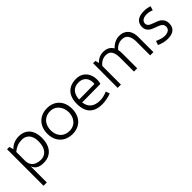

<svg xmlns="http://www.w3.org/2000/svg" viewBox="143 -1442 2623 2623"><g transform="rotate(-45 1455.0 -130.0)"><path d="M528.8 -248.5Q528.8 -168.9 503.2 -110.6Q477.5 -52.2 427.2 -20.5Q377 11.2 304.7 11.2Q235.4 11.2 197.5 -13.4Q159.7 -38.1 144.5 -83.5V229.5H81.1L81.5 -475.6H126L143.1 -414.6Q176.8 -450.7 221.2 -469.5Q265.6 -488.3 317.4 -488.3Q385.3 -488.3 432.6 -459.5Q480 -430.7 504.4 -376.7Q528.8 -322.8 528.8 -248.5ZM462.4 -249.5Q462.4 -302.7 445.3 -342.5Q428.2 -382.3 395 -403.8Q361.8 -425.3 314.9 -425.3Q266.6 -425.3 227.3 -410.6Q188 -396 144.5 -361.3V-189.5Q144.5 -139.6 167.2 -107.4Q189.9 -75.2 227.1 -60.5Q264.2 -45.9 308.1 -45.9Q351.6 -45.9 386.2 -67.4Q420.9 -88.9 441.7 -134.5Q462.4 -180.2 462.4 -249.5Z M619.6 -235.8Q619.6 -310.5 649.9 -367.7Q680.2 -424.8 735.6 -456.1Q791 -487.3 863.8 -487.3Q935.5 -487.3 989.7 -456.1Q1043.9 -424.8 1073.2 -367.7Q1102.5 -310.5 1101.6 -235.8Q1101.6 -161.6 1072 -105.5Q1042.5 -49.3 988.8 -18.6Q935.1 12.2 863.8 12.2Q791 12.2 735.6 -18.6Q680.2 -49.3 649.9 -105.7Q619.6 -162.1 619.6 -235.8ZM1036.1 -235.8Q1034.2 -293 1012 -336.4Q989.7 -379.9 951.4 -403.8Q913.1 -427.7 863.8 -427.7Q810.5 -427.7 770.3 -403.8Q730 -379.9 708 -335.9Q686 -292 686 -234.9Q686 -179.2 708 -136.7Q730 -94.2 770.3 -71Q810.5 -47.9 863.8 -47.9Q913.6 -47.9 952.1 -71.3Q990.7 -94.7 1012.7 -137.2Q1034.7 -179.7 1036.1 -235.8Z M1625 -278.8Q1625 -240.2 1614.7 -205.1L1259.3 -202.1Q1269 -125 1317.6 -85.9Q1366.2 -46.9 1452.6 -46.9Q1517.1 -46.9 1592.3 -79.1L1612.3 -22.9Q1577.6 -8.3 1527.1 1.5Q1476.6 11.2 1435.5 11.2Q1320.3 11.2 1256.8 -50.5Q1193.4 -112.3 1193.4 -240.7Q1193.4 -320.8 1220.9 -376.7Q1248.5 -432.6 1300.8 -461.4Q1353 -490.2 1425.8 -490.2Q1492.2 -490.2 1537.1 -460.2Q1582 -430.2 1603.5 -381.8Q1625 -333.5 1625 -278.8ZM1558.6 -290Q1558.6 -326.2 1543.2 -358.4Q1527.8 -390.6 1496.3 -410.6Q1464.8 -430.7 1418 -430.7Q1339.4 -430.7 1300.5 -384.3Q1261.7 -337.9 1257.8 -259.3L1556.2 -262.2Q1558.6 -276.9 1558.6 -290Z M2433.6 -297.9V0H2370.6V-275.4Q2369.1 -343.3 2340.8 -386Q2312.5 -428.7 2248 -428.7Q2209 -428.7 2173.6 -410.4Q2138.2 -392.1 2113.3 -360.4Q2120.6 -331.1 2120.6 -297.9V0H2057.6V-275.4Q2056.6 -349.6 2030.3 -390.4Q2003.9 -431.2 1940.9 -431.2Q1902.3 -431.2 1867.2 -412.4Q1832 -393.6 1806.2 -360.8L1805.7 0H1742.7L1743.7 -475.6H1788.1L1803.2 -420.9Q1830.6 -453.1 1868.9 -470.7Q1907.2 -488.3 1951.2 -488.3Q2002 -488.3 2038.1 -467.8Q2074.2 -447.3 2094.7 -409.7Q2126.5 -445.8 2168.9 -467Q2211.4 -488.3 2258.3 -488.3Q2315.4 -488.3 2354.7 -463.9Q2394 -439.5 2413.6 -396.5Q2433.1 -353.5 2433.6 -297.9Z M2545.9 -23.9 2565.9 -83Q2608.4 -64 2640.4 -55.2Q2672.4 -46.4 2701.7 -45.9Q2751.5 -46.9 2777.3 -66.7Q2803.2 -86.4 2803.7 -123.5Q2803.7 -149.9 2789.6 -167Q2775.4 -184.1 2754.9 -194.1Q2734.4 -204.1 2699.2 -216.3Q2656.2 -231 2629.9 -244.9Q2603.5 -258.8 2584.7 -285.4Q2565.9 -312 2565.9 -355Q2566.4 -420.4 2609.9 -454.8Q2653.3 -489.3 2734.9 -489.3Q2800.3 -489.3 2849.6 -469.7L2831.1 -410.6Q2776.9 -431.6 2734.9 -431.6Q2684.6 -431.2 2656.7 -412.1Q2628.9 -393.1 2627 -357.4Q2627 -335 2639.6 -320.1Q2652.3 -305.2 2671.1 -296.4Q2689.9 -287.6 2723.6 -275.4Q2768.1 -260.3 2796.1 -245.4Q2824.2 -230.5 2844.5 -200.9Q2864.7 -171.4 2864.7 -123.5Q2864.7 -57.1 2823 -22.5Q2781.2 12.2 2701.7 12.2Q2662.6 11.7 2625.5 3.2Q2588.4 -5.4 2545.9 -23.9Z"/></g></svg>

Font: Selawik Semilight
Style: Regular
Weight: 300
Designer: Aaron Bell
Foundry: Microsoft Corporation
Version: Version 1.01